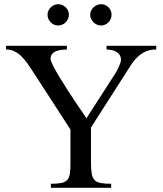

<svg xmlns="http://www.w3.org/2000/svg" viewBox="-20 -901 782 921"><path d="M729.5 -663.6Q699.2 -663.6 678 -653.6Q656.7 -643.6 639.6 -627.4Q622.6 -611.3 608.9 -590.3L581.5 -547.4L416.5 -289.6V-118.7Q416.5 -87.4 419.9 -68.1Q423.3 -48.8 433.3 -37.8Q443.4 -26.9 462.4 -23.2Q481.4 -19.5 513.2 -19.5V0H224.1V-19.5Q255.9 -19.5 274.7 -23.4Q293.5 -27.3 303 -38.3Q312.5 -49.3 315.2 -68.6Q317.9 -87.9 317.9 -118.7V-279.8L132.8 -565.4Q122.1 -582 109.6 -599.4Q97.2 -616.7 82.5 -631.1Q67.9 -645.5 50 -654.5Q32.2 -663.6 9.3 -663.6V-681.2H300.8V-663.6Q290 -663.6 276.4 -662.1Q262.7 -660.6 250.7 -656.2Q238.8 -651.9 230.7 -642.8Q222.7 -633.8 222.7 -618.7Q222.7 -609.4 235.1 -584.7Q247.6 -560.1 266.6 -529.3L307.1 -464.4L348.1 -402.3L380.9 -354.5Q394 -335.4 394.5 -333.5L529.8 -543.5Q534.2 -549.8 539.3 -558.8Q544.4 -567.9 548.8 -577.6Q553.2 -587.4 556.6 -596.9Q560.1 -606.4 560.1 -614.7Q560.1 -628.9 553.5 -638.2Q546.9 -647.5 536.9 -653.1Q526.9 -658.7 514.6 -661.1Q502.4 -663.6 491.2 -663.6V-681.2H729.5ZM515.1 -830.6Q515.1 -819.8 511.2 -810.3Q507.3 -800.8 500.2 -793.7Q493.2 -786.6 483.9 -782.7Q474.6 -778.8 464.8 -778.8Q443.8 -778.8 428.2 -794.4Q412.6 -810.1 412.6 -830.6Q412.6 -840.8 417 -849.9Q421.4 -858.9 428.7 -865.7Q436 -872.6 445.3 -876.7Q454.6 -880.9 464.8 -880.9Q485.4 -880.9 500.2 -866.2Q515.1 -851.6 515.1 -830.6ZM310.5 -830.6Q310.5 -819.8 306.2 -810.3Q301.8 -800.8 294.9 -793.7Q288.1 -786.6 278.3 -782.7Q268.6 -778.8 258.8 -778.8Q237.8 -778.8 222.9 -794.4Q208 -810.1 208 -830.6Q208 -840.8 212.4 -849.9Q216.8 -858.9 223.6 -865.7Q230.5 -872.6 239.5 -876.7Q248.5 -880.9 258.8 -880.9Q279.3 -880.9 294.9 -866.2Q310.5 -851.6 310.5 -830.6Z"/></svg>

Font: Simplified Naskh
Style: Regular
Weight: 400
Designer: SIL International
Foundry: Arabeyes
Version: 1.02_alpha